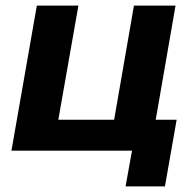

<svg xmlns="http://www.w3.org/2000/svg" viewBox="-20 -540 699 688"><path d="M613 -111H538L609 -520H460L389 -111H189L261 -520H112L21 0H453L430 128H571Z"/></svg>

Font: Fixel Display
Style: Bold Italic
Weight: 700
Italic angle: -10°
Designer: AlfaBravo + MacPaw
Foundry: Kyrylo Tkachov, Marchela Mozhyna, Serhii Makarenko, Maria Weinstein, Zakhar Kryvoshyya
Version: Version 1.210;Glyphs 3.2 (3217)